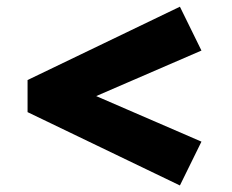

<svg xmlns="http://www.w3.org/2000/svg" viewBox="-20 -548 702 581"><path d="M524.4 13.2 63.4 -208.7V-305.8L524.4 -527.7L589.6 -395L177.1 -216.6V-297.9L589.6 -119.4Z"/></svg>

Font: Lexend Giga
Style: Regular
Weight: 400
Designer: Bonnie Shaver-Troup, Thomas Jockin
Foundry: Lexend
Version: Version 1.007